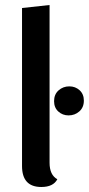

<svg xmlns="http://www.w3.org/2000/svg" viewBox="-20 -732 355 767"><path d="M178 -712V-82Q178 -33 209 -16Q193 15 145 15Q68 15 68 -69V-700ZM257 -387Q281 -387 298 -371.5Q315 -356 315 -330Q315 -303 297 -287Q279 -271 254 -271Q230 -271 213 -286.5Q196 -302 196 -328Q196 -355 214 -371Q232 -387 257 -387Z"/></svg>

Font: Sansita
Style: Regular
Weight: 400
Designer: Pablo Cosgaya
Foundry: Omnibus-Type
Version: Version 1.006;hotconv 1.0.109;makeotfexe 2.5.65596